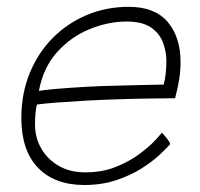

<svg xmlns="http://www.w3.org/2000/svg" viewBox="-20 -555 586 562"><path d="M478 -133Q468.5 -122 447.5 -102.2Q426.5 -82.5 394.8 -62.2Q363 -42 320.8 -27.8Q278.5 -13.5 226.5 -13.5Q140 -13.5 91.2 -64Q42.5 -114.5 42.5 -209.5Q42.5 -281 66.8 -340.5Q91 -400 134 -443.5Q177 -487 234 -511Q291 -535 357 -535Q433 -535 470.8 -490.8Q508.5 -446.5 508.5 -373Q508.5 -348 504.5 -322.8Q500.5 -297.5 492.5 -267.5Q489 -267.5 471.8 -267.2Q454.5 -267 428.5 -266.8Q402.5 -266.5 372.8 -265.8Q343 -265 314.5 -264Q278.5 -263 233.5 -260.5Q188.5 -258 148.5 -255Q108.5 -252 88 -249Q82.5 -225.5 82.5 -190.5Q82.5 -152.5 100.5 -120.8Q118.5 -89 151.5 -69.8Q184.5 -50.5 229.5 -50.5Q280 -50.5 320.5 -67Q361 -83.5 390.2 -105.8Q419.5 -128 435.8 -146Q452 -164 454 -166.5Q456.5 -164 460.2 -159.8Q464 -155.5 468 -150.5Q472 -145.5 474.8 -141Q477.5 -136.5 478 -133ZM94 -289Q111 -292 146.8 -295Q182.5 -298 230 -300.8Q277.5 -303.5 329 -304.5Q359.5 -305.5 388.2 -306Q417 -306.5 436.8 -307Q456.5 -307.5 459 -307.5Q463 -321 465 -339.5Q467 -358 467 -375.5Q467 -405 456.5 -431.8Q446 -458.5 420.8 -475.2Q395.5 -492 351 -492Q296.5 -492 241.8 -469.5Q187 -447 146.8 -402Q106.5 -357 94 -289Z"/></svg>

Font: Grandstander Thin Thin
Style: Italic
Weight: 250
Italic angle: -15°
Version: Version 1.200